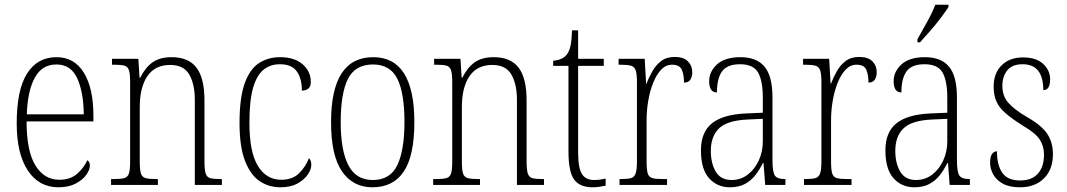

<svg xmlns="http://www.w3.org/2000/svg" viewBox="-20 -786 4536 816"><path d="M228 10Q146 10 98.5 -61Q51 -132 51 -262Q51 -404 95 -473.5Q139 -543 220 -543Q296 -543 336.5 -477Q377 -411 377 -294V-270H93Q93 -144 130.5 -83Q168 -22 232 -22Q279 -22 308 -47.5Q337 -73 351 -105Q362 -99 362 -82Q362 -65 347 -43.5Q332 -22 302 -6Q272 10 228 10ZM336 -300Q335 -395 308 -453.5Q281 -512 220 -512Q158 -512 127.5 -455Q97 -398 94 -300Z M452 0V-25H464Q493 -25 508 -29Q523 -33 528 -49Q533 -65 533 -99V-438Q533 -472 528 -487.5Q523 -503 508.5 -507Q494 -511 466 -511H456V-536H568L573 -456H576Q598 -500 629 -521.5Q660 -543 709 -543Q781 -543 815 -498.5Q849 -454 849 -359V-99Q849 -65 854 -49Q859 -33 873 -29Q887 -25 916 -25H923V0H808V-361Q808 -428 784.5 -469Q761 -510 703 -510Q639 -510 606.5 -462.5Q574 -415 574 -331V-98Q574 -64 579 -48.5Q584 -33 599 -29Q614 -25 643 -25H651V0Z M1172 10Q1122 10 1083 -16.5Q1044 -43 1021 -103Q998 -163 998 -263Q998 -371 1020 -432Q1042 -493 1081 -518Q1120 -543 1170 -543Q1232 -543 1266.5 -512.5Q1301 -482 1301 -438Q1301 -418 1290.5 -409.5Q1280 -401 1263 -401Q1263 -452 1241.5 -482.5Q1220 -513 1169 -513Q1130 -513 1101 -490.5Q1072 -468 1056 -414Q1040 -360 1040 -264Q1040 -140 1076 -81Q1112 -22 1175 -22Q1224 -22 1252 -50.5Q1280 -79 1293 -114Q1303 -105 1303 -85Q1303 -66 1288 -44Q1273 -22 1244 -6Q1215 10 1172 10Z M1563 10Q1480 10 1433.5 -57.5Q1387 -125 1387 -267Q1387 -543 1566 -543Q1741 -543 1741 -267Q1741 -124 1696 -57Q1651 10 1563 10ZM1564 -21Q1639 -21 1669 -85Q1699 -149 1699 -267Q1699 -391 1668.5 -451.5Q1638 -512 1565 -512Q1490 -512 1459 -451Q1428 -390 1428 -267Q1428 -147 1460.5 -84Q1493 -21 1564 -21Z M1821 0V-25H1833Q1862 -25 1877 -29Q1892 -33 1897 -49Q1902 -65 1902 -99V-438Q1902 -472 1897 -487.5Q1892 -503 1877.5 -507Q1863 -511 1835 -511H1825V-536H1937L1942 -456H1945Q1967 -500 1998 -521.5Q2029 -543 2078 -543Q2150 -543 2184 -498.5Q2218 -454 2218 -359V-99Q2218 -65 2223 -49Q2228 -33 2242 -29Q2256 -25 2285 -25H2292V0H2177V-361Q2177 -428 2153.5 -469Q2130 -510 2072 -510Q2008 -510 1975.5 -462.5Q1943 -415 1943 -331V-98Q1943 -64 1948 -48.5Q1953 -33 1968 -29Q1983 -25 2012 -25H2020V0Z M2499 10Q2444 10 2420 -23Q2396 -56 2396 -142V-506H2331V-528Q2370 -531 2388 -553Q2400 -568 2405 -593Q2410 -618 2411 -657H2437V-536H2546V-506H2437V-139Q2437 -71 2453.5 -46Q2470 -21 2504 -21Q2518 -21 2529 -22.5Q2540 -24 2554 -27V3Q2541 6 2526.5 8Q2512 10 2499 10Z M2613 0V-25H2619Q2647 -25 2661.5 -29Q2676 -33 2681.5 -49Q2687 -65 2687 -100V-438Q2687 -472 2681.5 -487.5Q2676 -503 2661 -507Q2646 -511 2615 -511H2609V-536H2720L2726 -431H2728Q2738 -458 2753 -484Q2768 -510 2790.5 -527Q2813 -544 2848 -544Q2885 -544 2903.5 -525.5Q2922 -507 2922 -479Q2922 -460 2914 -447.5Q2906 -435 2887 -435Q2887 -469 2877.5 -490Q2868 -511 2836 -511Q2810 -511 2790 -490Q2770 -469 2756 -434Q2742 -399 2735 -357.5Q2728 -316 2728 -276V-99Q2728 -64 2733 -48.5Q2738 -33 2753 -29Q2768 -25 2796 -25H2815V0Z M3082 10Q3028 10 2993.5 -28.5Q2959 -67 2959 -147Q2959 -225 3006.5 -262.5Q3054 -300 3153 -304L3222 -307V-371Q3222 -442 3202 -477.5Q3182 -513 3125 -513Q3071 -513 3049 -483Q3027 -453 3027 -393Q2994 -393 2994 -441Q2994 -482 3027.5 -512.5Q3061 -543 3127 -543Q3196 -543 3229.5 -502.5Q3263 -462 3263 -372V-107Q3263 -54 3273.5 -39.5Q3284 -25 3315 -25H3318V0H3232L3225 -93H3222Q3209 -66 3191 -42.5Q3173 -19 3146.5 -4.5Q3120 10 3082 10ZM3089 -21Q3128 -21 3158 -44Q3188 -67 3205 -104.5Q3222 -142 3222 -186V-281L3157 -278Q3070 -274 3035.5 -240Q3001 -206 3001 -145Q3001 -92 3022 -56.5Q3043 -21 3089 -21Z M3397 0V-25H3403Q3431 -25 3445.5 -29Q3460 -33 3465.5 -49Q3471 -65 3471 -100V-438Q3471 -472 3465.5 -487.5Q3460 -503 3445 -507Q3430 -511 3399 -511H3393V-536H3504L3510 -431H3512Q3522 -458 3537 -484Q3552 -510 3574.5 -527Q3597 -544 3632 -544Q3669 -544 3687.5 -525.5Q3706 -507 3706 -479Q3706 -460 3698 -447.5Q3690 -435 3671 -435Q3671 -469 3661.5 -490Q3652 -511 3620 -511Q3594 -511 3574 -490Q3554 -469 3540 -434Q3526 -399 3519 -357.5Q3512 -316 3512 -276V-99Q3512 -64 3517 -48.5Q3522 -33 3537 -29Q3552 -25 3580 -25H3599V0Z M3866 10Q3812 10 3777.5 -28.5Q3743 -67 3743 -147Q3743 -225 3790.5 -262.5Q3838 -300 3937 -304L4006 -307V-371Q4006 -442 3986 -477.5Q3966 -513 3909 -513Q3855 -513 3833 -483Q3811 -453 3811 -393Q3778 -393 3778 -441Q3778 -482 3811.5 -512.5Q3845 -543 3911 -543Q3980 -543 4013.5 -502.5Q4047 -462 4047 -372V-107Q4047 -54 4057.5 -39.5Q4068 -25 4099 -25H4102V0H4016L4009 -93H4006Q3993 -66 3975 -42.5Q3957 -19 3930.5 -4.5Q3904 10 3866 10ZM3873 -21Q3912 -21 3942 -44Q3972 -67 3989 -104.5Q4006 -142 4006 -186V-281L3941 -278Q3854 -274 3819.5 -240Q3785 -206 3785 -145Q3785 -92 3806 -56.5Q3827 -21 3873 -21ZM3879 -619Q3901 -658 3921.5 -695Q3942 -732 3955 -766H4011V-756Q4000 -739 3979.5 -711.5Q3959 -684 3934.5 -656Q3910 -628 3890 -606H3879Z M4315 10Q4270 10 4242 -5.5Q4214 -21 4201 -45Q4188 -69 4188 -94Q4188 -120 4196 -131.5Q4204 -143 4217 -143Q4217 -85 4239.5 -52Q4262 -19 4316 -19Q4365 -19 4391 -48Q4417 -77 4417 -129Q4417 -164 4399.5 -192Q4382 -220 4327 -252Q4281 -281 4253.5 -305Q4226 -329 4214.5 -355.5Q4203 -382 4203 -418Q4203 -475 4237 -508.5Q4271 -542 4328 -542Q4384 -542 4413.5 -514.5Q4443 -487 4443 -449Q4443 -403 4414 -403Q4414 -513 4326 -513Q4281 -513 4260.5 -486.5Q4240 -460 4240 -421Q4240 -378 4265.5 -349Q4291 -320 4344 -289Q4409 -252 4432 -215.5Q4455 -179 4455 -131Q4455 -66 4417 -28Q4379 10 4315 10Z"/></svg>

Font: Noto Serif Tamil Condensed ExtraLight
Style: Regular
Weight: 200
Width: 3
Designer: Indian Type Foundry, Tom Grace, and the Monotype Design Team
Foundry: Monotype Imaging Inc.
Version: Version 2.004; ttfautohint (v1.8.4.7-5d5b)